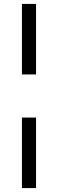

<svg xmlns="http://www.w3.org/2000/svg" viewBox="-20 -760 296 980"><path d="M92 -380V-740H164V-380ZM164 -160V200H92V-160Z"/></svg>

Font: LivvicRegular
Style: Regular
Weight: 400
Designer: Jacques Le Bailly, Baron von Fonthausen
Version: Version 1.001; ttfautohint (v1.8.2)